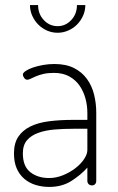

<svg xmlns="http://www.w3.org/2000/svg" viewBox="-20 -730 463 756"><path d="M316 -710Q316 -688 307 -668Q298 -648 283 -633Q268 -618 248 -609.5Q228 -601 207 -601Q185 -601 165.5 -609.5Q146 -618 131 -633Q116 -648 107 -668Q98 -688 98 -710H130Q130 -675 152.5 -651Q175 -627 207 -627Q238 -627 260.5 -651Q283 -675 283 -710ZM194 -478Q240 -478 271.5 -462Q303 -446 322.5 -419Q342 -392 350.5 -357.5Q359 -323 359 -286V-18Q359 -10 354.5 -5Q350 0 342 0Q334 0 329 -5Q324 -10 324 -18V-70Q298 -41 261 -17.5Q224 6 174 6Q145 6 119.5 -2Q94 -10 75 -26.5Q56 -43 45.5 -67.5Q35 -92 35 -126Q35 -166 52 -191.5Q69 -217 99.5 -232Q130 -247 173 -252.5Q216 -258 268 -258H324V-286Q324 -314 316.5 -342Q309 -370 293.5 -392.5Q278 -415 253 -429Q228 -443 192 -443Q169 -443 151.5 -439Q134 -435 121.5 -429.5Q109 -424 100.5 -420Q92 -416 88 -416Q80 -416 75 -423.5Q70 -431 70 -436Q70 -443 81 -450.5Q92 -458 109.5 -464Q127 -470 149 -474Q171 -478 194 -478ZM324 -223H269Q230 -223 194.5 -220Q159 -217 131 -207Q103 -197 86.5 -178Q70 -159 70 -126Q70 -75 99.5 -52Q129 -29 173 -29Q201 -29 228 -40Q255 -51 276.5 -67.5Q298 -84 311 -103.5Q324 -123 324 -139Z"/></svg>

Font: AkaAcidDosis
Style: ExtraLight
Weight: 250
Designer: Edgar Tolentino, Pablo Impallari, Igino Marini, Aka-Acid
Foundry: Edgar Tolentino, Pablo Impallari, Igino Marini, Aka-Acid
Version: Version 1.007